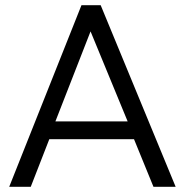

<svg xmlns="http://www.w3.org/2000/svg" viewBox="-20 -720 712 740"><path d="M15.5 0 294 -700H368L657 0H571.5L496.5 -183.5H170L98.5 0ZM193.5 -252H472L329 -599Z"/></svg>

Font: Geologica Roman ExtraLight
Style: Regular
Weight: 250
Designer: Sindre Bremnes, Frode Helland
Foundry: Monokrom Skriftforlag AS
Version: Version 1.010;gftools[0.9.28]